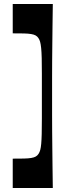

<svg xmlns="http://www.w3.org/2000/svg" viewBox="-20 -758 354 962"><path d="M43.8 184V36.9Q77.1 36.9 99.6 36.4Q122.1 35.9 136.2 33.5Q150.4 31.2 159.3 26.2Q168.1 21.2 173.8 11.8Q178.5 4.5 181.7 -7Q184.8 -18.6 186.5 -37.4Q188.2 -56.2 189 -87Q189.8 -117.8 189.8 -164.5Q189.8 -211.2 189.8 -277Q189.8 -342.8 189.8 -389.2Q189.8 -435.6 189 -466.7Q188.2 -497.8 186.2 -517.5Q184.2 -537.1 181 -548.5Q177.8 -559.8 172.5 -567.2Q166.8 -575.9 158.3 -580.5Q149.8 -585.2 135.6 -587.5Q121.4 -589.9 99.3 -590.4Q77.1 -590.9 43.8 -590.9V-738H244.6Q243.6 -677.5 243.1 -628.3Q242.6 -579.2 242.1 -536.2Q241.6 -493.2 241.3 -452.3Q241 -411.4 241 -368.9Q241 -326.3 241 -277Q241 -228.3 241 -185.8Q241 -143.3 241.3 -102.4Q241.6 -61.5 242.1 -18.5Q242.6 24.5 243.1 74Q243.6 123.5 244.6 184Z"/></svg>

Font: Ojuju ExtraLight
Style: Regular
Weight: 200
Designer: Chisaokwu Joboson, Mirko Velimirovic
Foundry: Udi Foundry
Version: Version 1.000